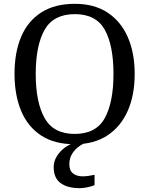

<svg xmlns="http://www.w3.org/2000/svg" viewBox="-20 -745 782 1005"><path d="M371 10Q265 10 195 -36Q125 -82 90.5 -165Q56 -248 56 -359Q56 -470 90.5 -552Q125 -634 195.5 -679.5Q266 -725 372 -725Q473 -725 542.5 -679.5Q612 -634 648.5 -551.5Q685 -469 685 -358Q685 -247 648.5 -164.5Q612 -82 542 -36Q472 10 371 10ZM371 -44Q483 -44 528.5 -127Q574 -210 574 -358Q574 -507 528.5 -589Q483 -671 372 -671Q260 -671 213.5 -589Q167 -507 167 -358Q167 -210 213.5 -127Q260 -44 371 -44ZM398 240Q334 240 297.5 213.5Q261 187 261 130Q261 99 278 72Q295 45 321.5 26Q348 7 379 0H436Q415 6 393.5 21.5Q372 37 357.5 60Q343 83 343 115Q343 148 362.5 163Q382 178 412 178Q426 178 441.5 176Q457 174 475 170V224Q459 231 436.5 235.5Q414 240 398 240Z"/></svg>

Font: NotoSerif-Regular
Style: Regular
Weight: 400
Designer: Monotype Design Team
Foundry: Monotype Imaging Inc.
Version: Version 2.007; ttfautohint (v1.8) -l 8 -r 50 -G 200 -x 14 -D